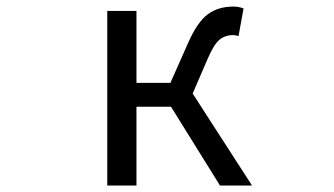

<svg xmlns="http://www.w3.org/2000/svg" viewBox="-20 -577 1040 597"><path d="M579.1 -286.1 763.7 0H664.1L511.7 -245.1H404.3V0H313.5V-543H404.3V-319.3H509.8L563.5 -440.4Q592.8 -507.8 625.5 -532.2Q658.2 -556.6 706.1 -556.6Q721.7 -556.6 737.3 -550.8L721.7 -464.8Q712.9 -467.8 704.1 -467.8Q679.7 -467.8 662.1 -453.1Q644.5 -438.5 625 -392.6Z"/></svg>

Font: GenEi Gothic M Regular
Style: Regular
Weight: 400
Designer: o_tamon (Modified); [Source Han Sans]
Ryoko NISHIZUKA  (kana & ideographs); Paul D. Hunt (Latin, Greek & Cyrillic); Wenl
Version: Version 1.1a;Original Version 1.004